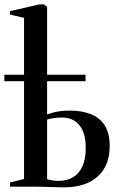

<svg xmlns="http://www.w3.org/2000/svg" viewBox="-46 -838 535 862"><path d="M241 3Q228.5 3 210.5 2.5Q192.5 2 173 1.5Q153.5 1 135 0.5Q116.5 0 102 0H-1V-18.5L62 -34.5V-758L-1 -772.5V-788L131.5 -818.5H151.5L165.5 -806.5V-324Q178.5 -329 193.5 -333Q208.5 -337 227 -339.2Q245.5 -341.5 268 -341.5Q319.5 -341.5 360 -326.2Q400.5 -311 423.5 -276Q446.5 -241 446.5 -182.5Q446.5 -94 392.5 -45.5Q338.5 3 241 3ZM218.5 -26Q254.5 -26 281.5 -42Q308.5 -58 323.8 -90.5Q339 -123 339 -173.5Q339 -221.5 325.2 -251.8Q311.5 -282 287.5 -296.2Q263.5 -310.5 232 -310.5Q220 -310.5 207.8 -309.2Q195.5 -308 184.8 -306Q174 -304 165.5 -301V-33.5Q174.5 -30.5 188.2 -28.2Q202 -26 218.5 -26ZM-26.5 -473.5V-502.5H338V-473.5Z"/></svg>

Font: Merriweather 144pt Medium
Style: Regular
Weight: 500
Version: Version 2.100